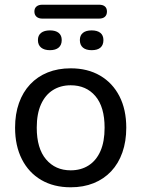

<svg xmlns="http://www.w3.org/2000/svg" viewBox="-20 -786 600 815"><path d="M280 9Q208 9 155 -22Q102 -53 73 -110Q44 -167 44 -244Q44 -302 60.5 -348.5Q77 -395 108 -428Q139 -461 182.5 -478.5Q226 -496 280 -496Q352 -496 405 -465Q458 -434 487 -377.5Q516 -321 516 -244Q516 -186 499.5 -139Q483 -92 452 -59Q421 -26 377.5 -8.5Q334 9 280 9ZM280 -63Q324 -63 356.5 -84Q389 -105 406.5 -145Q424 -185 424 -244Q424 -332 385 -378Q346 -424 280 -424Q237 -424 204.5 -403.5Q172 -383 154 -343Q136 -303 136 -244Q136 -156 175.5 -109.5Q215 -63 280 -63ZM160 -707Q144 -707 135 -715Q126 -723 126 -737Q126 -751 135 -758.5Q144 -766 160 -766H400Q417 -766 425.5 -758.5Q434 -751 434 -737Q434 -723 425.5 -715Q417 -707 400 -707ZM192 -573Q168 -573 154.5 -584Q141 -595 141 -616Q141 -636 154.5 -646.5Q168 -657 192 -657Q216 -657 229 -646.5Q242 -636 242 -616Q242 -595 229 -584Q216 -573 192 -573ZM369 -573Q345 -573 332 -584Q319 -595 319 -616Q319 -636 332 -646.5Q345 -657 369 -657Q393 -657 406 -646.5Q419 -636 419 -616Q419 -595 406.5 -584Q394 -573 369 -573Z"/></svg>

Font: Nunito Medium
Style: Regular
Weight: 500
Designer: Vernon Adams
Foundry: Vernon Adams
Version: Version 3.601